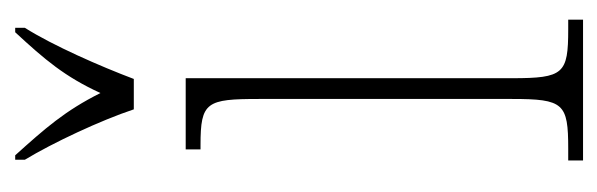

<svg xmlns="http://www.w3.org/2000/svg" viewBox="-294 -512 806 259"><g transform="rotate(-90 109.5 -383.0)"><path d="M91 -606H132C149 -651 177 -715 201 -753V-766H195C158 -726 135 -699 113 -651C89 -699 65 -726 29 -766H23V-753C46 -715 76 -651 91 -606ZM22 0H212V-20H199C139 -20 133 -26 133 -96V-536H37V-516H43C101 -516 105 -508 105 -437V-96C105 -26 99 -20 38 -20H22Z"/></g></svg>

Font: Noto Serif ExtraCondensed Thin
Style: Regular
Weight: 100
Width: 2
Designer: Monotype Design Team
Foundry: Monotype Imaging Inc.
Version: Version 2.013